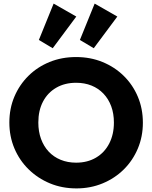

<svg xmlns="http://www.w3.org/2000/svg" viewBox="-20 -1035 846 1067"><path d="M405 12Q325 12 257.5 -16Q190 -44 139 -94Q88 -144 60 -210.5Q32 -277 32 -354Q32 -432 60 -498Q88 -564 138 -613.5Q188 -663 255.5 -690.5Q323 -718 403 -718Q482 -718 549.5 -690.5Q617 -663 667.5 -613.5Q718 -564 746 -497.5Q774 -431 774 -353Q774 -276 746 -209.5Q718 -143 668 -93.5Q618 -44 550.5 -16Q483 12 405 12ZM403 -131Q466 -131 513.5 -159Q561 -187 587 -237.5Q613 -288 613 -354Q613 -404 598 -444.5Q583 -485 555 -514.5Q527 -544 488.5 -559.5Q450 -575 403 -575Q340 -575 292.5 -547.5Q245 -520 219 -470.5Q193 -421 193 -354Q193 -304 208 -263Q223 -222 250.5 -192.5Q278 -163 317 -147Q356 -131 403 -131ZM273 -767 196 -813 278 -1015 404 -943ZM501 -767 424 -813 506 -1015 632 -943Z"/></svg>

Font: Outfit
Style: Bold
Weight: 700
Designer: Rodrigo Fuenzalida
Foundry: fragTYPE
Version: Version 1.100;gftools[0.9.27]